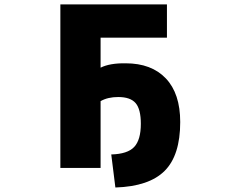

<svg xmlns="http://www.w3.org/2000/svg" viewBox="-20 -752 1040 862"><path d="M251 2V-732.4H729.5V-583H431.6V-448.2Q472.7 -468.8 543.9 -467.8Q660.2 -467.8 724.6 -399.9Q789.1 -332 789.1 -204.1Q789.1 -54.7 719.2 15.1Q649.4 85 498 89.8L479.5 -58.6Q552.7 -60.5 582.5 -92.3Q612.3 -124 612.3 -196.3Q612.3 -261.7 588.9 -289.1Q565.4 -316.4 510.7 -316.4Q463.9 -316.4 431.6 -297.9V2Z"/></svg>

Font: Gen Shin Gothic Monospace Heavy
Style: Bold
Weight: 800
Designer: [Source Han Sans]
Ryoko NISHIZUKA  (kana & ideographs); Paul D. Hunt (Latin, Greek & Cyrillic); Wenlong ZHANG  (bopomofo
Version: Version 1.002.20150607